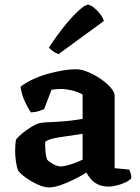

<svg xmlns="http://www.w3.org/2000/svg" viewBox="-20 -795 597 818"><path d="M189.5 3.5Q167.5 3.5 139.8 -9.2Q112 -22 88.8 -39Q65.5 -56 57 -68.5Q51.5 -82.5 48 -106.2Q44.5 -130 44.5 -154Q44.5 -168 45.5 -179.5Q46.5 -191 48 -200Q53.5 -208 65.8 -219Q78 -230 93.5 -241Q109 -252 123.5 -260Q138 -268 147 -270Q155.5 -272.5 176.5 -273.8Q197.5 -275 220 -276Q236 -277 251.5 -278.2Q267 -279.5 281.8 -281.2Q296.5 -283 309.2 -284.8Q322 -286.5 332 -288.5V-392.5Q310 -404.5 285 -410.2Q260 -416 240.5 -416Q231.5 -416 219.2 -415Q207 -414 199.5 -412.5L168 -330Q162.5 -327.5 148.2 -322.5Q134 -317.5 111.5 -316Q102 -329.5 87.2 -359.8Q72.5 -390 67.5 -425.5Q90.5 -443.5 121 -457.5Q151.5 -471.5 184.8 -480.8Q218 -490 249 -495Q280 -500 303 -500Q327 -500 355.5 -488Q384 -476 409.8 -458.2Q435.5 -440.5 452 -421.2Q468.5 -402 468.5 -387.5V-78.5L530.5 -72.5Q533 -67.5 536.2 -58Q539.5 -48.5 539.5 -35.5Q531 -25.5 513.5 -17.5Q496 -9.5 476.8 -4.8Q457.5 0 443 0Q416.5 0 397.5 -9.2Q378.5 -18.5 366.8 -32.5Q355 -46.5 348 -60Q326 -45.5 296.2 -30.8Q266.5 -16 238 -6.2Q209.5 3.5 189.5 3.5ZM239 -86Q249 -86 266.5 -90.5Q284 -95 302.2 -102Q320.5 -109 332 -115V-225Q316 -223 298 -219.8Q280 -216.5 261.5 -214.5Q236.5 -211 212 -206.2Q187.5 -201.5 172.5 -191Q172 -175 173.5 -153Q175 -131 181 -114.5Q190.5 -104.5 207.8 -95.2Q225 -86 239 -86ZM229.5 -564.5Q216.5 -568.5 205.2 -577Q194 -585.5 188.5 -592.5Q223.5 -646 257 -687Q290.5 -728 316.8 -751.5Q343 -775 354.5 -775Q363.5 -775 377.5 -764.5Q391.5 -754 404.5 -738.2Q417.5 -722.5 422.5 -705.5Z"/></svg>

Font: Texturina Medium
Style: Regular
Weight: 500
Designer: Guillermo Torres Carreño
Foundry: Omnibus-Type
Version: Version 1.003